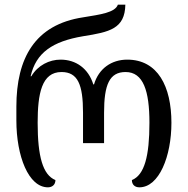

<svg xmlns="http://www.w3.org/2000/svg" viewBox="-20 -792 804 821"><path d="M185 9C203 9 217 -2 217 -22C163 -44 141 -123 141 -267C141 -391 158 -484 243 -484C313 -484 335 -430 335 -310V-180H425V-310C425 -430 448 -484 517 -484C593 -484 619 -403 619 -267C619 -125 598 -44 544 -22C544 -3 556 9 576 9C660 9 713 -123 713 -267C713 -422 655 -537 524 -537C457 -537 402 -499 382 -431H379C358 -499 305 -537 239 -537C191 -537 142 -513 114 -466H111C134 -567 205 -615 335 -637C449 -655 514 -669 516 -772H484C472 -738 409 -730 336 -718C129 -687 50 -543 50 -336V-277C50 -124 102 9 185 9Z"/></svg>

Font: Noto Serif Georgian SemiCondensed
Style: Regular
Weight: 400
Width: 4
Designer: Monotype Design Team, Akaki Razmadze
Foundry: Google LLC
Version: Version 2.003